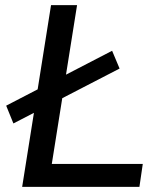

<svg xmlns="http://www.w3.org/2000/svg" viewBox="-20 -725 635 745"><path d="M66 0 178 -705H279L181 -89H534L521 0ZM32 -246 4 -315 415 -528 444 -459Z"/></svg>

Font: Nunito Sans 7pt Medium
Style: Italic
Weight: 500
Italic angle: -9°
Designer: Vernon Adams
Foundry: Vernon Adams
Version: Version 3.101;gftools[0.9.27]